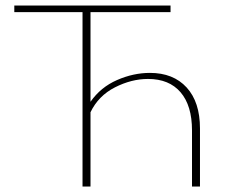

<svg xmlns="http://www.w3.org/2000/svg" viewBox="-20 -678 850 698"><path d="M707 -211V0H678V-204Q678 -294 636.5 -342.5Q595 -391 518 -391Q458 -391 398 -360.5Q338 -330 309 -270V0H280V-634H32V-658H600V-634H309V-308Q346 -361 405.5 -387Q465 -413 525 -413Q610 -413 658.5 -360Q707 -307 707 -211Z"/></svg>

Font: Ysabeau Extralight
Style: Regular
Weight: 200
Designer: Christian Thalmann (Catharsis Fonts)
Version: Version 0.003